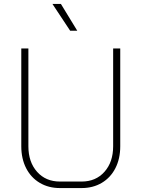

<svg xmlns="http://www.w3.org/2000/svg" viewBox="-20 -946 718 974"><path d="M88 -204V-700H124V-204Q124 -124 168 -74.5Q212 -25 284 -25H394Q466 -25 510 -74.5Q554 -124 554 -204V-700H590V-204Q590 -141 565.5 -93Q541 -45 496.5 -18.5Q452 8 394 8H284Q226 8 181.5 -18.5Q137 -45 112.5 -93Q88 -141 88 -204ZM246 -926H289L372 -790H336Z"/></svg>

Font: Bai Jamjuree ExtraLight
Style: Regular
Weight: 275
Designer: Katatrad Aksorn Co.,Ltd.
Foundry: Cadson Demak Co.,Ltd.
Version: Version 1.000; ttfautohint (v1.6)